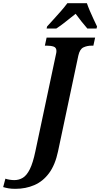

<svg xmlns="http://www.w3.org/2000/svg" viewBox="-164 -951 632 1211"><path d="M-67 240Q-92 240 -109.5 237Q-127 234 -144 229L-130 176Q-119 180 -103 182.5Q-87 185 -74 185Q-44 185 -19.5 170Q5 155 24.5 115.5Q44 76 59 4L188 -604Q192 -619 192 -629Q192 -651 174.5 -657Q157 -663 131 -663H119L130 -714H436L425 -663H414Q385 -663 362 -652Q339 -641 330 -600L202 4Q184 89 145.5 141Q107 193 52.5 216.5Q-2 240 -67 240ZM133 -784Q150 -803 173.5 -828.5Q197 -854 220.5 -881Q244 -908 261 -931H384Q391 -910 402.5 -883Q414 -856 426.5 -829.5Q439 -803 448 -784L445 -771H387Q372 -788 350 -815.5Q328 -843 313 -864Q281 -839 250 -814Q219 -789 191 -771H130Z"/></svg>

Font: Noto Serif Condensed
Style: Bold Italic
Weight: 700
Width: 3
Italic angle: -12°
Designer: Monotype Design Team
Foundry: Monotype Imaging Inc.
Version: Version 2.014